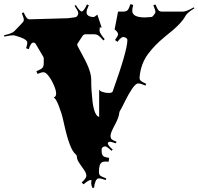

<svg xmlns="http://www.w3.org/2000/svg" viewBox="-71 -936 978 946"><path d="M580.6 -882.8Q580.6 -850.1 643.6 -850.1L672.4 -852.1Q677.7 -852.1 680.7 -855L687.5 -862.8Q694.8 -871.1 694.8 -877.9Q694.8 -884.8 684.6 -910.2L694.8 -914.1Q704.6 -890.6 710.4 -884.8Q716.3 -878.9 726.6 -878.9H830.6Q847.7 -878.9 883.8 -899.9L886.7 -895Q851.6 -874 842.3 -856.7Q833 -839.4 815.7 -820.8Q798.3 -802.2 779.1 -786.1Q759.8 -770 738 -752.2Q716.3 -734.4 696.3 -714.1Q676.3 -693.8 659.2 -670.9Q622.6 -622.6 616.7 -555.2V-550.8Q616.7 -543.5 622.8 -537.8Q628.9 -532.2 649.4 -522.9L645.5 -514.2Q622.1 -524.9 609.9 -524.9Q597.7 -524.9 580.1 -499Q562.5 -473.1 543.9 -435.1Q525.4 -397 518.6 -387.2Q516.6 -382.3 516.6 -379.9Q515.6 -358.9 494.6 -320.1Q473.6 -281.2 473.6 -267.8Q473.6 -254.4 479.7 -249.5Q485.8 -244.6 503.4 -237.8L499.5 -230Q475.1 -237.8 470.2 -237.8Q465.3 -237.8 460.4 -232.9V-230Q460.4 -219.2 484.4 -199.2L478.5 -192.9Q455.1 -214.8 447.5 -214.8Q439.9 -214.8 434.8 -210.4Q429.7 -206.1 429.7 -200.2V-191.9Q429.7 -167.5 445.8 -162.6Q453.6 -160.2 466.8 -158.2L464.4 -139.2Q458.5 -140.1 447.8 -140.1Q437 -140.1 429.9 -135.3Q422.9 -130.4 419.9 -119.6Q416.5 -105 416.5 -90.3Q416.5 -75.7 422.9 -70.6Q429.2 -65.4 452.6 -57.1L449.7 -48.8Q427.2 -57.1 416.5 -57.1Q405.8 -57.1 399.7 -42.5Q393.6 -27.8 392.6 -11.2L384.8 -9.8Q378.4 -22.9 378.4 -32.5Q378.4 -42 380.4 -47.9L374.5 -48.8Q365.2 -48.8 340.8 -27.8L331.5 -37.1Q354.5 -57.6 354.5 -70.1Q354.5 -82.5 343.8 -97.9Q333 -113.3 321 -130.6Q309.1 -147.9 308.3 -159.7Q307.6 -171.4 301.8 -175.8Q273.4 -197.8 247.1 -314.5Q235.8 -366.2 231.7 -377.4Q227.5 -388.7 224.9 -396.5Q222.2 -404.3 220.7 -408.4Q219.2 -412.6 216.3 -420.2Q213.4 -427.7 210.9 -432.4Q208.5 -437 205.6 -442.4Q199.7 -452.6 193.4 -456.1Q205.6 -459 205.6 -474.9Q205.6 -490.7 194.3 -516.6Q183.1 -542.5 168.7 -561.3Q154.3 -580.1 143.6 -580.1Q132.8 -580.1 113.8 -571.8L108.4 -585Q131.3 -594.2 137.9 -601.8Q144.5 -609.4 144.5 -622.1V-649.9Q144.5 -651.9 142.6 -655.8L104.5 -720.2Q100.1 -726.1 93.3 -726.1Q80.6 -726.1 70.8 -693.8L57.6 -698.2Q63.5 -717.3 63.5 -725.1Q63.5 -739.7 33 -751Q2.4 -762.2 -7.1 -762.2Q-16.6 -762.2 -49.3 -755.9L-51.3 -762.2Q-10.7 -771 0.5 -783.2L39.6 -824.2Q46.4 -831.1 46.4 -838.9Q46.4 -846.7 36.6 -871.1L45.4 -875Q55.2 -854 61 -847.4Q66.9 -840.8 74.7 -840.8L263.7 -846.2L300.8 -851.1Q305.7 -852.1 310.1 -857.9Q314.5 -863.8 314.5 -872.1Q314.5 -880.4 296.4 -907.2L302.7 -911.1Q320.3 -881.8 331.5 -878.9Q342.8 -881.8 357.4 -914.1L366.7 -910.2Q355.5 -887.2 355.5 -876Q355.5 -854 388.7 -852.1Q391.6 -852.1 395.5 -854L408.7 -863.8L429.7 -800.8Q429.2 -800.3 427.5 -799.8Q425.8 -799.3 424.8 -798.8L421.4 -805.2L419.4 -786.1Q419.4 -772 444.8 -743.2L438.5 -736.8Q421.4 -756.3 412.8 -761.7Q404.3 -767.1 394.5 -767.1H348.6Q342.8 -767.1 337.4 -761.2L311.5 -722.2Q309.6 -718.3 309.6 -715.6Q309.6 -712.9 312.5 -707Q315.4 -701.2 333.5 -667.7Q351.6 -634.3 357.4 -621.1Q378.4 -575.2 378.4 -544.7Q378.4 -514.2 379.9 -490.7Q381.3 -467.3 384.8 -436.5Q393.6 -365.7 417.5 -359.9V-495.1Q419.4 -488.3 433.6 -483.2Q447.8 -478 464.8 -478Q481.9 -478 484.4 -485.8Q556.6 -687.5 556.6 -738.8Q556.6 -745.6 549.8 -749V-750Q539.1 -753.9 536.6 -753.9Q525.9 -753.9 507.8 -730L495.6 -738.8Q510.7 -759.3 510.7 -767.1Q510.7 -774.9 501.5 -784.2L493.7 -791L510.7 -878.9H536.6Q550.3 -878.9 557.1 -885.3Q564 -891.6 571.8 -916L585.4 -911.1Q580.6 -894.5 580.6 -882.8Z"/></svg>

Font: Eater
Style: Regular
Weight: 400
Version: Version 001.002